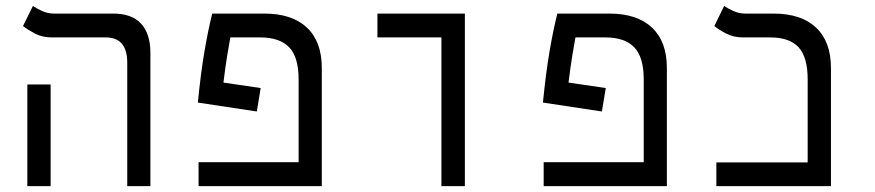

<svg xmlns="http://www.w3.org/2000/svg" viewBox="-20 -632 2970 652"><path d="M412.1 0V-418.9Q412.1 -504.9 339.4 -504.9H157.2Q124 -504.9 100.1 -517.3Q76.2 -529.8 58.1 -543.5L91.8 -611.8Q103 -604 122.3 -595Q141.6 -585.9 163.6 -585.9H364.7Q427.2 -585.9 459 -551.8Q490.7 -517.6 490.7 -452.1V0ZM72.8 0V-345.2H151.9V0Z M865.2 -333 852.1 -253.4 651.9 -283.7Q661.6 -382.8 674.1 -456.1Q686.5 -529.3 700.7 -585.9H877.4Q971.7 -585.9 1022.2 -538.3Q1072.8 -490.7 1072.8 -400.9V0H654.3V-81.1H994.1V-362.3Q994.1 -438 961.9 -471.4Q929.7 -504.9 864.3 -504.9H762.2Q757.8 -481.4 751.7 -444.3Q745.6 -407.2 738.8 -351.6Z M1479 0V-504.9H1261.7V-585.9H1558.6V0Z M2037.1 -333 2023.9 -253.4 1823.7 -283.7Q1833.5 -382.8 1845.9 -456.1Q1858.4 -529.3 1872.6 -585.9H2049.3Q2143.6 -585.9 2194.1 -538.3Q2244.6 -490.7 2244.6 -400.9V0H1826.2V-81.1H2166V-362.3Q2166 -438 2133.8 -471.4Q2101.6 -504.9 2036.1 -504.9H1934.1Q1929.7 -481.4 1923.6 -444.3Q1917.5 -407.2 1910.6 -351.6Z M2412.6 0V-80.6H2722.7V-362.3Q2722.7 -438 2691.9 -471.4Q2661.1 -504.9 2595.7 -504.9H2504.9Q2471.7 -504.9 2447.3 -517.3Q2422.9 -529.8 2405.8 -543.5L2439 -611.8Q2450.2 -604 2469.7 -595Q2489.3 -585.9 2510.7 -585.9H2606.4Q2700.7 -585.9 2751.2 -538.3Q2801.8 -490.7 2801.8 -400.9V0Z"/></svg>

Font: Cascadia Code PL SemiLight
Style: Regular
Weight: 350
Monospace: yes
Designer: Aaron Bell
Foundry: Saja Typeworks
Version: Version 2404.023; ttfautohint (v1.8.4)